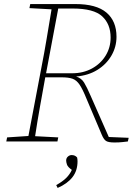

<svg xmlns="http://www.w3.org/2000/svg" viewBox="-20 -697 663 946"><path d="M338 -655H267L207 -336H335Q390 -336 433 -359.5Q476 -383 500.5 -423Q525 -463 525 -512Q525 -578 483.5 -616.5Q442 -655 338 -655ZM125 -657 129 -677H352Q455 -677 504.5 -635Q554 -593 554 -516Q554 -466 529 -423Q504 -380 459.5 -352.5Q415 -325 355 -320Q381 -312 394.5 -290Q408 -268 427 -224L516 -22L614 -18L610 0Q601 1 584 3Q567 5 544 5Q514 5 502.5 -2.5Q491 -10 481 -34L406 -211Q387 -258 372 -280Q357 -302 337.5 -309Q318 -316 284 -316H203Q190 -244 177 -171.5Q164 -99 153 -26L267 -20L263 0H11L15 -20L120 -27L184 -364Q198 -435 210 -507Q222 -579 234 -651ZM264 229 257 215Q289 197 306.5 179.5Q324 162 334 140Q314 126 310 114Q306 102 306 94Q306 82 314.5 74.5Q323 67 333 67Q350 67 360 79Q361 84 361.5 88.5Q362 93 362 98Q362 144 337 176Q312 208 264 229Z"/></svg>

Font: Source Serif Pro ExtraLight
Style: Italic
Weight: 200
Italic angle: -12°
Designer: Frank Grießhammer
Foundry: Adobe Systems Incorporated
Version: Version 3.001;hotconv 1.0.111;makeotfexe 2.5.65597